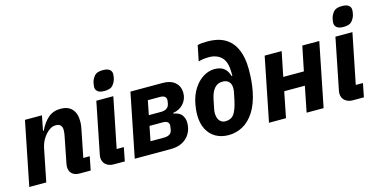

<svg xmlns="http://www.w3.org/2000/svg" viewBox="-75 -1134 3011 1528"><g transform="rotate(-15 1431.0 -370.0)"><path d="M154 0H14L119 -525H259L235 -403H241Q271 -466 312.5 -501.5Q354 -537 415 -537Q476 -537 508.5 -501.5Q541 -466 541 -401Q541 -382 538.5 -364.5Q536 -347 532 -327L489 -112H542L520 0H429Q389 0 367 -20.5Q345 -41 345 -76Q345 -85 346 -92.5Q347 -100 348 -104L389 -312Q392 -326 394 -339.5Q396 -353 396 -368Q396 -391 384 -405.5Q372 -420 343 -420Q318 -420 296.5 -406Q275 -392 258 -372Q240 -351 227 -325.5Q214 -300 208 -270Z M790 -583Q753 -583 735.5 -597Q718 -611 718 -635Q718 -644 720 -655Q722 -666 724 -675Q731 -701 750.5 -724Q770 -747 820 -747Q857 -747 874.5 -733Q892 -719 892 -695Q892 -686 890 -675Q888 -664 886 -655Q879 -629 859.5 -606Q840 -583 790 -583ZM801 0H710Q670 0 645 -22Q620 -44 620 -80Q620 -86 621 -92Q622 -98 623 -105L707 -525H847L764 -112H823Z M883 0 988 -525H1255Q1319 -525 1355.5 -493Q1392 -461 1392 -405Q1392 -356 1359.5 -318.5Q1327 -281 1273 -273L1272 -268Q1323 -259 1342 -231.5Q1361 -204 1361 -169Q1361 -119 1338.5 -80.5Q1316 -42 1276 -21Q1236 0 1181 0ZM1040 -102H1151Q1179 -102 1196.5 -112.5Q1214 -123 1218 -144Q1220 -154 1222 -165.5Q1224 -177 1224 -183Q1224 -204 1210.5 -213Q1197 -222 1174 -222H1064ZM1081 -306H1182Q1210 -306 1227.5 -317.5Q1245 -329 1250 -352Q1252 -359 1253.5 -368.5Q1255 -378 1255 -384Q1255 -405 1241.5 -414Q1228 -423 1205 -423H1104Z M1655 12Q1595 12 1549.5 -14Q1504 -40 1478.5 -89Q1453 -138 1453 -207Q1453 -231 1455.5 -254Q1458 -277 1462 -298Q1476 -368 1508.5 -418.5Q1541 -469 1586 -497Q1631 -525 1680 -525Q1728 -525 1756.5 -503Q1785 -481 1798 -436H1804V-462Q1804 -504 1795 -536.5Q1786 -569 1765 -590Q1747 -608 1721 -618Q1695 -628 1663 -628Q1636 -628 1614.5 -625Q1593 -622 1575 -616L1601 -744Q1618 -749 1636.5 -750.5Q1655 -752 1682 -752Q1745 -752 1790 -736Q1835 -720 1868 -687Q1892 -663 1909 -628.5Q1926 -594 1935 -550Q1944 -506 1944 -454Q1944 -403 1940 -357.5Q1936 -312 1928 -273Q1908 -173 1867 -110Q1826 -47 1771.5 -17.5Q1717 12 1655 12ZM1658 -101Q1705 -101 1729 -134Q1753 -167 1769 -241L1781 -299Q1783 -307 1784.5 -317.5Q1786 -328 1786 -340Q1786 -374 1768 -393Q1750 -412 1714 -412Q1675 -412 1649 -382.5Q1623 -353 1611 -294L1595 -215Q1594 -211 1593 -202.5Q1592 -194 1592 -184Q1592 -159 1600 -140.5Q1608 -122 1623 -111.5Q1638 -101 1658 -101Z M1989 0 2094 -525H2234L2193 -323H2363L2404 -525H2544L2439 0H2299L2341 -211H2171L2129 0Z M2760 -583Q2723 -583 2705.5 -597Q2688 -611 2688 -635Q2688 -644 2690 -655Q2692 -666 2694 -675Q2701 -701 2720.5 -724Q2740 -747 2790 -747Q2827 -747 2844.5 -733Q2862 -719 2862 -695Q2862 -686 2860 -675Q2858 -664 2856 -655Q2849 -629 2829.5 -606Q2810 -583 2760 -583ZM2771 0H2680Q2640 0 2615 -22Q2590 -44 2590 -80Q2590 -86 2591 -92Q2592 -98 2593 -105L2677 -525H2817L2734 -112H2793Z"/></g></svg>

Font: IBM Plex Sans
Style: Italic
Weight: 400
Italic angle: -11.31°
Designer: Mike Abbink, Paul van der Laan, Pieter van Rosmalen
Foundry: Bold Monday
Version: Version 3.201